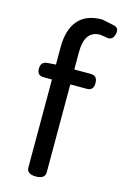

<svg xmlns="http://www.w3.org/2000/svg" viewBox="-123 -865 595 920"><g transform="rotate(15 174.0 -404.5)"><path d="M152 0Q107 0 107 -33V-469H66Q33 -469 33 -503Q33 -538 66 -540L107 -543V-630Q107 -715 146 -762Q186 -809 265 -809L324 -797Q356 -791 346 -756Q336 -722 303 -732L275 -736Q198 -736 198 -629V-543H280Q313 -543 313 -506Q313 -469 280 -469H198V-33Q198 0 152 0Z"/></g></svg>

Font: Swei Gothic CJK TC Regular
Style: Regular
Weight: 400
Version: Version 2.129